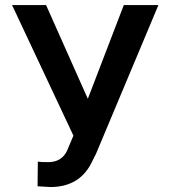

<svg xmlns="http://www.w3.org/2000/svg" viewBox="-20 -731 670 761"><path d="M162.6 -710.9H27.8L271 -193.4L245.6 -133.3C231.4 -103.5 206.5 -88.4 171.4 -88.4C151.4 -88.4 137.7 -88.9 129.9 -90.3L128.9 7.3L179.7 10.3C252.4 10.3 305.2 -18.6 337.9 -76.7L360.4 -121.1L607.9 -710.9H470.7L328.1 -339.4Z"/></svg>

Font: Roboto Medium
Style: Regular
Weight: 500
Designer: Google
Version: Version 2.137; 2017